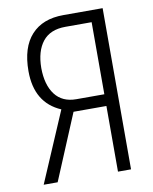

<svg xmlns="http://www.w3.org/2000/svg" viewBox="-81 -772 663 834"><g transform="rotate(-10 250.5 -355.5)"><path d="M371.6 -659.2H255.9Q188.5 -659.2 155.3 -617.2Q122.1 -575.2 121.6 -501Q122.1 -426.3 154.3 -383.8Q186.5 -341.3 248 -341.3H371.6ZM64.5 -497.1Q64.5 -601.6 114.3 -656.2Q164.1 -710.9 255.9 -710.9H429.2V0H371.6V-289.6H226.6L105.5 0H43.9L176.3 -309.1Q64.5 -356.9 64.5 -497.1Z"/></g></svg>

Font: RobotoCondensed-Light
Style: Light
Weight: 300
Designer: Google
Version: Version 1.200311; 2013